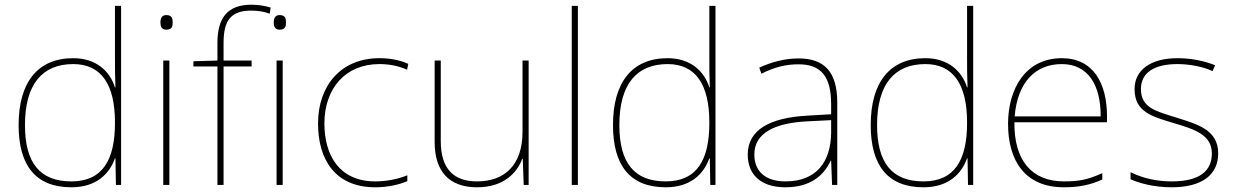

<svg xmlns="http://www.w3.org/2000/svg" viewBox="-20 -785 5238 815"><path d="M283 10C388 10 444 -46 468 -113H470L472 0H494V-760H468V-543C468 -501 468 -459 470 -414H468C446 -484 387 -538 291 -538C141 -538 59 -437 59 -254C59 -83 131 10 283 10ZM283 -15C149 -15 86 -94 86 -254C86 -427 159 -513 291 -513C410 -513 468 -426 468 -266V-263C468 -107 416 -15 283 -15Z M686 -721C666 -721 661 -706 661 -690C661 -673 666 -659 686 -659C710 -659 713 -673 713 -690C713 -706 710 -721 686 -721ZM699 -528H673V0H699Z M1048 -503V-528H929V-603C929 -701 962 -740 1047 -740C1072 -740 1101 -736 1125 -727L1129 -753C1104 -760 1080 -765 1047 -765C944 -765 903 -707 903 -603V-528L801 -525V-503H903V0H929V-503Z M1167 -721C1147 -721 1142 -706 1142 -690C1142 -673 1147 -659 1167 -659C1191 -659 1194 -673 1194 -690C1194 -706 1191 -721 1167 -721ZM1180 -528H1154V0H1180Z M1573 10C1628 10 1676 -2 1709 -16V-41C1670 -25 1621 -15 1573 -15C1421 -15 1357 -125 1357 -261C1357 -409 1446 -513 1590 -513C1628 -513 1668 -507 1708 -489L1713 -514C1676 -530 1638 -538 1590 -538C1428 -538 1330 -422 1330 -261C1330 -106 1404 10 1573 10Z M2224 -528H2198V-226C2198 -82 2120 -15 2005 -15C1906 -15 1851 -68 1851 -186V-528H1825V-182C1825 -57 1887 10 2005 10C2117 10 2174 -50 2197 -111H2199L2203 0H2224Z M2433 0V-760H2407V0Z M2806 10C2911 10 2967 -46 2991 -113H2993L2995 0H3017V-760H2991V-543C2991 -501 2991 -459 2993 -414H2991C2969 -484 2910 -538 2814 -538C2664 -538 2582 -437 2582 -254C2582 -83 2654 10 2806 10ZM2806 -15C2672 -15 2609 -94 2609 -254C2609 -427 2682 -513 2814 -513C2933 -513 2991 -426 2991 -266V-263C2991 -107 2939 -15 2806 -15Z M3370 -537C3311 -537 3256 -522 3203 -498L3212 -472C3269 -501 3317 -512 3370 -512C3463 -512 3508 -463 3508 -343V-300L3405 -294C3248 -285 3154 -234 3154 -129C3154 -45 3208 10 3314 10C3422 10 3478 -42 3506 -103H3508L3512 0H3534V-350C3534 -480 3479 -537 3370 -537ZM3407 -270 3508 -275V-220C3506 -99 3447 -15 3314 -15C3229 -15 3182 -58 3182 -129C3182 -222 3271 -263 3407 -270Z M3900 10C4005 10 4061 -46 4085 -113H4087L4089 0H4111V-760H4085V-543C4085 -501 4085 -459 4087 -414H4085C4063 -484 4004 -538 3908 -538C3758 -538 3676 -437 3676 -254C3676 -83 3748 10 3900 10ZM3900 -15C3766 -15 3703 -94 3703 -254C3703 -427 3776 -513 3908 -513C4027 -513 4085 -426 4085 -266V-263C4085 -107 4033 -15 3900 -15Z M4487 -538C4333 -538 4259 -408 4259 -259C4259 -104 4330 10 4496 10C4560 10 4608 0 4659 -23V-50C4597 -22 4560 -15 4496 -15C4359 -15 4284 -105 4286 -266H4679V-291C4679 -430 4622 -538 4487 -538ZM4487 -513C4599 -513 4653 -423 4652 -291H4287C4299 -436 4375 -513 4487 -513Z M5151 -134C5151 -235 5061 -258 4973 -286C4892 -312 4823 -325 4823 -407C4823 -478 4882 -513 4978 -513C5031 -513 5090 -501 5127 -483L5138 -508C5096 -525 5041 -538 4978 -538C4866 -538 4796 -489 4796 -407C4796 -309 4871 -290 4964 -262C5052 -236 5124 -212 5124 -134C5124 -60 5074 -15 4953 -15C4891 -15 4832 -28 4779 -54V-24C4817 -7 4880 10 4953 10C5085 10 5151 -45 5151 -134Z"/></svg>

Font: Noto Sans Gujarati UI Thin
Style: Regular
Weight: 100
Designer: Jelle Bosma - Monotype Design Team, Universal Thirst
Foundry: Monotype Imaging Inc.
Version: Version 2.106